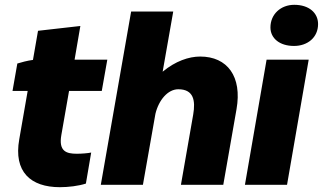

<svg xmlns="http://www.w3.org/2000/svg" viewBox="-20 -768 1342 798"><path d="M229 10C264 10 306 5 337 -5L359 -134C345 -131 319 -129 299 -129C256 -129 223 -139 235 -207L267 -390H403L426 -520H290L314 -660L138 -640L117 -519C94 -516 68 -509 52 -504L32 -390H95L60 -189C36 -54 107 10 229 10Z M399 0H574L626 -295C640 -353 678 -397 721 -397C785 -397 793 -350 783 -292L732 0H908L963 -314C987 -450 925 -533 812 -533C765 -533 709 -514 656 -470L700 -720H525Z M998 0H1173L1263 -520H1088ZM1202 -577C1258 -577 1302 -612 1302 -668C1302 -714 1265 -748 1203 -748C1147 -748 1104 -709 1104 -654C1104 -609 1142 -577 1202 -577Z"/></svg>

Font: Fixel Text 20240404 ExtraBold
Style: Italic
Weight: 800
Width: 4
Italic angle: -10°
Designer: AlfaBravo + MacPaw
Foundry: Kyrylo Tkachov, Marchela Mozhyna, Serhii Makarenko, Maria Weinstein, Zakhar Kryvoshyya
Version: Version 1.211;Glyphs 3.2 (3225)